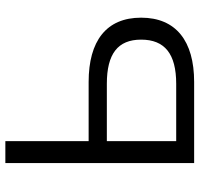

<svg xmlns="http://www.w3.org/2000/svg" viewBox="-34 -711 745 717"><g transform="rotate(-90 338.5 -352.5)"><path d="M88 0H391C544 0 631 -68 631 -198C631 -328 544 -394 391 -394H170V-705H88ZM384 -67H170V-326H384C496 -326 549 -285 549 -198C549 -110 496 -67 384 -67Z"/></g></svg>

Font: Poppy and Pepper
Style: Regular
Weight: 400
Designer: Thy Ha
Foundry: Thy Ha
Version: Version 0.001;Glyphs 3.2 (3227)